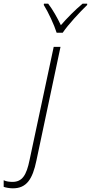

<svg xmlns="http://www.w3.org/2000/svg" viewBox="-156 -784 494 1044"><path d="M152 -606H185C215 -651 278 -718 318 -757V-764H293C252 -730 208 -685 175 -647C156 -687 130 -733 106 -764H83L82 -757C106 -719 139 -648 152 -606ZM-86 240C-12 240 21 191 42 89L173 -529H136L5 85C-12 170 -36 205 -88 205C-104 205 -122 203 -136 196V232C-125 236 -104 240 -86 240Z"/></svg>

Font: Noto Sans SemiCondensed ExtraLight
Style: Italic
Weight: 200
Width: 4
Italic angle: -12°
Designer: Monotype Design Team
Foundry: Monotype Imaging Inc.
Version: Version 2.013